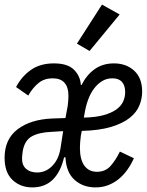

<svg xmlns="http://www.w3.org/2000/svg" viewBox="-22 -804 642 836"><path d="M119 12Q67 12 32.5 -20.5Q-2 -53 -2 -117Q-2 -198 54.5 -241Q111 -284 205 -288L263 -290L273 -344Q276 -369 276 -386Q276 -463 207 -463Q172 -463 147 -443.5Q122 -424 101 -388L48 -425Q72 -471 112.5 -499.5Q153 -528 213 -528Q273 -528 300.5 -500Q328 -472 330 -434H333Q356 -479 391 -503.5Q426 -528 474 -528Q528 -528 562.5 -496Q597 -464 597 -405Q597 -375 585 -345Q573 -315 543 -291Q513 -267 462 -251.5Q411 -236 334 -234L330 -213Q328 -199 327 -184.5Q326 -170 326 -161Q326 -109 345.5 -82.5Q365 -56 400 -56Q437 -56 459.5 -81.5Q482 -107 500 -144L561 -115Q550 -90 534 -67Q518 -44 497.5 -26.5Q477 -9 451 1.5Q425 12 394 12Q339 12 302.5 -21Q266 -54 263 -119H257Q242 -55 207.5 -21.5Q173 12 119 12ZM140 -53Q177 -53 205 -81Q233 -109 241 -156L253 -233L204 -230Q149 -228 117 -210.5Q85 -193 77 -146Q75 -132 74.5 -125Q74 -118 74 -113Q74 -84 92 -68.5Q110 -53 140 -53ZM467 -463Q442 -463 422 -450.5Q402 -438 386.5 -417Q371 -396 361 -368Q351 -340 346 -308L343 -292Q394 -293 428.5 -302.5Q463 -312 484 -327Q505 -342 514 -361.5Q523 -381 523 -403Q523 -432 509 -447.5Q495 -463 467 -463ZM368 -582 313 -614 422 -784 499 -741Z"/></svg>

Font: IBM Plex Mono Text
Style: Italic
Weight: 450
Italic angle: -9°
Monospace: yes
Designer: Mike Abbink, Paul van der Laan, Pieter van Rosmalen
Foundry: Bold Monday
Version: Version 2.1